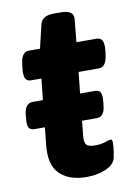

<svg xmlns="http://www.w3.org/2000/svg" viewBox="-77 -700 524 758"><g transform="rotate(-10 184.5 -321.0)"><path d="M208 8Q140 8 102 -28.5Q64 -65 73 -146L80 -214H38Q22 -214 16 -224.5Q10 -235 13 -259L14 -276Q19 -321 50 -321H91L100 -406H58Q27 -406 33 -456L35 -473Q40 -523 70 -523H115L137 -616Q145 -650 192 -650H220Q273 -650 270 -615L261 -523H343Q373 -523 368 -473L366 -456Q360 -406 331 -406H249L240 -321H300Q316 -321 321.5 -310.5Q327 -300 325 -276L323 -259Q319 -214 288 -214H229L223 -155Q220 -129 228.5 -119Q237 -109 264 -109Q287 -109 304 -115Q321 -121 326 -121Q334 -121 334 -109Q334 -104 333 -90Q332 -76 327 -49Q321 -22 287 -7Q253 8 208 8Z"/></g></svg>

Font: Asap Semi Expanded Semi Expanded Regular
Style: Bold Italic
Weight: 700
Width: 6
Italic angle: -6°
Designer: Pablo Cosgaya
Foundry: Omnibus-Type
Version: Version 3.001; ttfautohint (v1.8.4.7-5d5b)